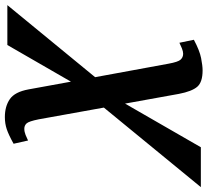

<svg xmlns="http://www.w3.org/2000/svg" viewBox="-126 -532 833 770"><g transform="rotate(90 290.0 -146.5)"><path d="M-75 240 214 -112 160 -406Q153 -445 143.5 -455Q134 -465 120 -465Q111 -465 98.5 -460Q86 -455 76 -450L64 -508Q107 -531 137.5 -537Q168 -543 187 -543Q234 -543 252.5 -521.5Q271 -500 281 -448L320 -232L495 -536H655L336 -147L383 114Q391 154 399.5 163Q408 172 421 172Q433 172 445.5 167Q458 162 468 157L481 215Q445 235 422.5 242.5Q400 250 374 250Q331 250 302 230Q273 210 263 155L232 -15L85 240Z"/></g></svg>

Font: Noto Serif SemiCondensed
Style: Bold Italic
Weight: 700
Width: 4
Italic angle: -12°
Designer: Monotype Design Team
Foundry: Monotype Imaging Inc.
Version: Version 2.014